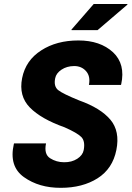

<svg xmlns="http://www.w3.org/2000/svg" viewBox="-20 -922 653 953"><path d="M541 -662.6Q603.5 -604 581.5 -503.4L580.1 -500.5H421.4Q429.7 -543.5 407.2 -568.8Q384.8 -594.2 348.1 -594.2Q311.5 -593.8 285.2 -576.2Q258.8 -558.6 253.9 -533.7Q245.6 -493.2 269 -474.6Q292.5 -456.1 373.5 -423.3Q479 -385.7 527.8 -328.1Q576.2 -270.5 557.6 -177.7Q539.1 -84.5 464.4 -37.1Q389.6 10.3 281.7 10.3Q173.8 10.7 98.6 -43Q23.4 -96.7 48.8 -207.5L49.8 -210.4H208.5Q197.3 -156.7 228.5 -136.7Q259.8 -116.7 297.9 -116.7Q335.9 -116.2 363.3 -133.8Q390.6 -151.4 395.5 -177.2Q403.8 -221.7 383.3 -242.2Q362.8 -262.7 300.8 -290Q183.6 -331.5 127.9 -388.7Q72.3 -445.8 89.8 -534.2Q107.4 -622.6 184.6 -671.9Q260.7 -721.2 369.1 -721.2Q477.5 -721.2 541 -662.6ZM445.3 -902.3H611.8L612.8 -899.4L464.4 -772.5H335.4L334.5 -774.9Z"/></svg>

Font: Roboto-BlackItalic
Style: Italic
Weight: 900
Italic angle: -12°
Designer: Google
Version: Version 1.100141; 2013